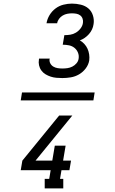

<svg xmlns="http://www.w3.org/2000/svg" viewBox="-20 -875 640 1065"><path d="M326 -442Q309 -442 292.5 -443.5Q276 -445 261 -450Q246 -455 232.5 -463Q219 -471 209.5 -484Q200 -497 196.5 -513Q193 -529 196 -545Q196 -546 196 -547.5Q196 -549 197 -550H256Q256 -550 256 -549Q256 -548 255 -548Q253 -535 259 -523.5Q265 -512 276 -505.5Q287 -499 300 -497Q313 -495 326 -495Q340 -495 354 -497Q368 -499 381 -505.5Q394 -512 404 -523.5Q414 -535 416 -549Q419 -567 412.5 -583Q406 -599 393 -609.5Q380 -620 363 -623.5Q346 -627 328 -627L337 -680Q353 -680 369.5 -682.5Q386 -685 401 -694Q416 -703 427 -717.5Q438 -732 440 -748Q442 -760 438 -771.5Q434 -783 424.5 -790Q415 -797 403 -799Q391 -801 379 -801Q366 -801 353 -798.5Q340 -796 328 -789Q316 -782 307.5 -770.5Q299 -759 297 -746H238Q242 -770 255 -791.5Q268 -813 288 -828Q308 -843 332 -849Q356 -855 379 -855Q404 -855 428.5 -849Q453 -843 470.5 -828Q488 -813 495.5 -789Q503 -765 499 -741Q497 -726 490.5 -712Q484 -698 473.5 -686Q463 -674 450 -665Q437 -656 423 -651Q437 -643 448 -631Q459 -619 465.5 -604.5Q472 -590 474.5 -573.5Q477 -557 475 -540Q471 -516 455.5 -495.5Q440 -475 418.5 -462.5Q397 -450 373 -446Q349 -442 326 -442ZM331 170H228V117H253L261 69H95L104 16L308 -234H381L177 16H270L284 -67H344L330 16H374L365 69H321L313 117H331ZM498 -318H95L102 -362H505Z"/></svg>

Font: Iosevka Curly Slab LtExObl
Style: Regular
Weight: 300
Width: 7
Italic angle: -9°
Monospace: yes
Designer: Belleve Invis
Foundry: Belleve Invis
Version: Version 11.1.0; ttfautohint (v1.8.3)